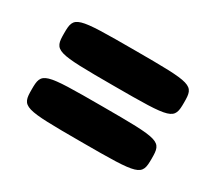

<svg xmlns="http://www.w3.org/2000/svg" viewBox="-83 -770 799 711"><g transform="rotate(30 316.5 -414.5)"><path d="M60 -535C60 -460 67 -458 317 -458C566 -458 573 -460 573 -535C573 -609 566 -611 317 -611C67 -611 60 -609 60 -535ZM60 -295C60 -220 67 -218 317 -218C566 -218 573 -220 573 -295C573 -369 566 -371 317 -371C67 -371 60 -369 60 -295Z"/></g></svg>

Font: Hussar Print
Style: Bold
Weight: 700
Foundry: Cannot Into Space Fonts
Version: Version 2.00